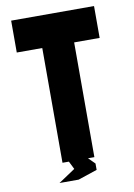

<svg xmlns="http://www.w3.org/2000/svg" viewBox="-90 -777 649 927"><g transform="rotate(-10 234.5 -313.0)"><path d="M187.5 0H156.2V-562.5H31.2V-718.8H437.5V-562.5H312.5V0H281.2L312.5 31.2V62.5L218.8 93.8H125L207 39.1Z"/></g></svg>

Font: Signwood
Style: Regular
Weight: 400
Designer: GGBotNet
Foundry: GGBotNet
Version: 0.95